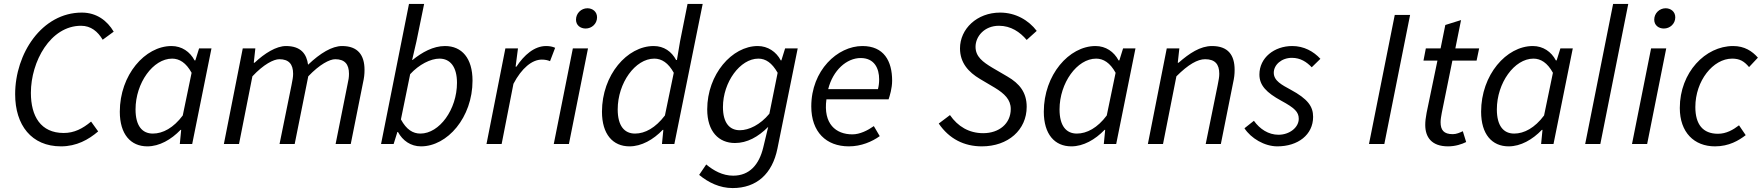

<svg xmlns="http://www.w3.org/2000/svg" viewBox="-20 -732 8957 976"><path d="M57 -253C57 -96 140 12 290 12C369 12 430 -22 479 -64L443 -114C400 -78 357 -56 304 -56C187 -56 137 -141 137 -260C137 -419 236 -601 392 -601C442 -601 477 -572 502 -530L558 -571C525 -627 471 -668 396 -668C193 -668 57 -460 57 -253Z M589 -164C589 -50 644 12 729 12C790 12 850 -22 898 -72H901L894 0H957L1055 -486H992L973 -425H969C946 -469 904 -498 852 -498C717 -498 589 -351 589 -164ZM909 -145C862 -82 808 -53 757 -53C703 -53 669 -92 669 -176C669 -310 758 -434 855 -434C892 -434 926 -413 954 -362Z M1214 -486 1118 0H1195L1263 -344C1320 -405 1371 -431 1400 -431C1448 -431 1470 -406 1470 -357C1470 -340 1467 -326 1462 -300L1401 0H1478L1547 -344C1605 -405 1656 -431 1684 -431C1732 -431 1754 -406 1754 -357C1754 -340 1752 -326 1746 -300L1686 0H1763L1825 -310C1831 -337 1833 -354 1833 -377C1833 -452 1799 -498 1719 -498C1668 -498 1608 -462 1546 -403C1539 -456 1511 -498 1434 -498C1384 -498 1325 -461 1274 -413H1270L1278 -486Z M1917 0H1981L2000 -61H2003C2027 -17 2068 12 2120 12C2254 12 2382 -135 2382 -322C2382 -436 2328 -498 2242 -498C2182 -498 2125 -466 2077 -427H2075L2097 -522L2136 -712H2059ZM2065 -355C2110 -404 2169 -434 2214 -434C2268 -434 2303 -393 2303 -311C2303 -176 2214 -53 2117 -53C2079 -53 2046 -73 2018 -125Z M2549 -486 2453 0H2530L2590 -306C2632 -386 2685 -429 2734 -429C2751 -429 2765 -426 2776 -421L2802 -489C2789 -495 2774 -498 2756 -498C2696 -498 2644 -452 2605 -393H2601L2613 -486Z M2908 -632C2908 -603 2931 -587 2957 -587C2988 -587 3015 -611 3015 -644C3015 -673 2992 -690 2966 -690C2935 -690 2908 -665 2908 -632ZM2892 -486 2795 0H2872L2969 -486Z M3437 -522 3421 -427H3417C3394 -470 3355 -498 3303 -498C3168 -498 3040 -351 3040 -164C3040 -50 3095 12 3180 12C3241 12 3301 -22 3349 -72H3352L3345 0H3408L3552 -712H3475ZM3360 -145C3312 -82 3259 -53 3208 -53C3154 -53 3120 -92 3120 -176C3120 -310 3209 -434 3306 -434C3343 -434 3377 -413 3405 -362Z M3534 157C3581 196 3639 224 3704 224C3826 224 3906 152 3932 23L4035 -486H3971L3952 -425H3949C3926 -469 3883 -498 3832 -498C3701 -498 3575 -354 3575 -176C3575 -63 3634 -5 3716 -5C3778 -5 3834 -36 3885 -87L3860 17C3839 105 3790 161 3707 161C3653 161 3607 135 3570 104ZM3891 -154C3845 -98 3787 -70 3741 -70C3688 -70 3655 -108 3655 -188C3655 -314 3742 -434 3835 -434C3872 -434 3904 -413 3933 -362Z M4364 -498C4237 -498 4104 -374 4104 -191C4104 -61 4180 12 4295 12C4358 12 4413 -12 4452 -40L4422 -91C4391 -69 4351 -49 4313 -49C4229 -49 4164 -102 4181 -227H4497C4503 -245 4515 -283 4515 -322C4515 -422 4473 -498 4364 -498ZM4443 -279H4190C4214 -375 4284 -437 4355 -437C4425 -437 4449 -384 4449 -329C4449 -310 4447 -295 4443 -279Z M4752 -104C4805 -26 4881 12 4971 12C5105 12 5199 -72 5199 -189C5199 -262 5163 -307 5101 -343L5024 -388C4976 -417 4939 -444 4939 -494C4939 -547 4984 -601 5058 -601C5119 -601 5165 -569 5199 -529L5250 -575C5209 -629 5143 -668 5064 -668C4946 -668 4860 -585 4860 -486C4860 -412 4904 -365 4961 -331L5037 -286C5086 -256 5118 -226 5118 -178C5118 -103 5058 -55 4978 -55C4906 -55 4849 -89 4809 -147Z M5286 -164C5286 -50 5341 12 5426 12C5487 12 5547 -22 5595 -72H5598L5591 0H5654L5752 -486H5689L5670 -425H5666C5643 -469 5601 -498 5549 -498C5414 -498 5286 -351 5286 -164ZM5606 -145C5559 -82 5505 -53 5454 -53C5400 -53 5366 -92 5366 -176C5366 -310 5455 -434 5552 -434C5589 -434 5623 -413 5651 -362Z M5911 -486 5815 0H5892L5960 -344C6021 -405 6068 -431 6106 -431C6156 -431 6178 -406 6178 -357C6178 -340 6175 -326 6170 -300L6109 0H6186L6248 -310C6254 -337 6256 -354 6256 -377C6256 -452 6223 -498 6141 -498C6081 -498 6026 -461 5971 -413H5967L5975 -486Z M6306 -80C6339 -29 6408 12 6473 12C6578 12 6655 -47 6655 -138C6655 -191 6628 -229 6541 -276C6497 -300 6455 -321 6455 -362C6455 -403 6495 -438 6547 -438C6591 -438 6622 -417 6648 -390L6692 -433C6657 -471 6608 -498 6549 -498C6458 -498 6382 -439 6382 -353C6382 -298 6418 -261 6493 -220C6561 -183 6582 -163 6582 -128C6582 -84 6535 -47 6479 -47C6428 -47 6384 -76 6354 -118Z M7070 -656 6939 0H7017L7148 -656Z M7341 12C7378 12 7411 1 7433 -10L7416 -65C7401 -58 7384 -50 7365 -50C7319 -50 7303 -71 7303 -111C7303 -124 7306 -142 7309 -158L7363 -424H7486L7499 -486H7378L7407 -630L7327 -605L7303 -486H7228L7216 -424H7287L7232 -159C7227 -133 7225 -114 7225 -97C7225 -36 7256 12 7341 12Z M7509 -164C7509 -50 7564 12 7649 12C7710 12 7770 -22 7818 -72H7821L7814 0H7877L7975 -486H7912L7893 -425H7889C7866 -469 7824 -498 7772 -498C7637 -498 7509 -351 7509 -164ZM7829 -145C7782 -82 7728 -53 7677 -53C7623 -53 7589 -92 7589 -176C7589 -310 7678 -434 7775 -434C7812 -434 7846 -413 7874 -362Z M8180 -712 8038 0H8115L8257 -712Z M8389 -632C8389 -603 8412 -587 8438 -587C8469 -587 8496 -611 8496 -644C8496 -673 8473 -690 8447 -690C8416 -690 8389 -665 8389 -632ZM8373 -486 8276 0H8353L8450 -486Z M8519 -183C8519 -59 8592 12 8698 12C8769 12 8819 -18 8854 -45L8820 -95C8790 -72 8755 -52 8713 -52C8636 -52 8598 -100 8598 -188C8598 -321 8688 -434 8785 -434C8823 -434 8846 -421 8871 -391L8916 -439C8887 -472 8848 -498 8790 -498C8649 -498 8519 -364 8519 -183Z"/></svg>

Font: Cambridge Sans Italic
Style: Regular
Weight: 400
Italic angle: -11°
Version: Version 2.000;PS 002.000;hotconv 1.0.88;makeotf.lib2.5.64775